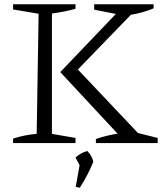

<svg xmlns="http://www.w3.org/2000/svg" viewBox="-20 -667 784 895"><path d="M41 0V-21Q69 -30 96.5 -35.5Q124 -41 151 -43L160 -603L41 -623V-647H332V-626Q307 -619 279.5 -613.5Q252 -608 222 -604V-43L332 -24V0ZM427 0V-19Q476 -36 528 -44L261 -331L520 -602L419 -622V-647H696V-628Q645 -607 590 -598L343 -343L623 -47L715 -24V0ZM333 204 351 103 332 67Q346 55 359 48Q372 41 387 37Q397 47 404 58.5Q411 70 415 87Q403 117 387.5 147Q372 177 352 208Z"/></svg>

Font: Piazzolla SC Light
Style: Regular
Weight: 300
Designer: Juan Pablo del Peral
Foundry: Huerta Tipografica
Version: Version 1.330